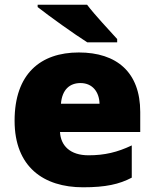

<svg xmlns="http://www.w3.org/2000/svg" viewBox="-20 -786 658 816"><path d="M350 -766H140V-756C188 -718 297 -640 351 -606H478V-620C445 -657 384 -721 350 -766ZM315 -563C152 -563 42 -472 42 -273C42 -76 166 10 333 10C429 10 487 -3 540 -31V-168C479 -139 425 -126 356 -126C278 -126 238 -167 235 -225H576V-310C576 -479 476 -563 315 -563ZM322 -433C374 -433 402 -394 403 -345H239C244 -406 277 -433 322 -433Z"/></svg>

Font: Noto Sans Malayalam Black
Style: Regular
Weight: 900
Designer: Jelle Bosma - Monotype Design Team
Foundry: Monotype Imaging Inc.
Version: Version 2.104